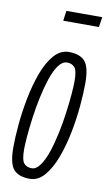

<svg xmlns="http://www.w3.org/2000/svg" viewBox="-84 -753 452 806"><g transform="rotate(10 142.5 -350.5)"><path d="M102 10Q56 10 34 -14Q12 -38 12 -109Q12 -150 17 -205.5Q22 -261 33.5 -320Q45 -379 63.5 -429.5Q82 -480 109.5 -511.5Q137 -543 173 -543Q219 -543 241 -519Q263 -495 263 -425Q263 -384 258 -328Q253 -272 241.5 -213.5Q230 -155 211 -104Q192 -53 165 -21.5Q138 10 102 10ZM103 -35Q122 -35 138.5 -58Q155 -81 167.5 -118Q180 -155 189.5 -199.5Q199 -244 205 -288.5Q211 -333 214 -369Q217 -405 217 -426Q217 -472 205 -485Q193 -498 173 -498Q153 -498 136.5 -475.5Q120 -453 107.5 -415.5Q95 -378 85.5 -333.5Q76 -289 70 -245Q64 -201 61 -164.5Q58 -128 58 -108Q58 -62 70 -48.5Q82 -35 103 -35ZM126 -668 132 -711H285L278 -668Z"/></g></svg>

Font: Georama ExtraCondensed Light
Style: Italic
Weight: 300
Width: 2
Italic angle: -9°
Designer: Jean-Baptiste Levee
Foundry: Production Type
Version: Version 1.000